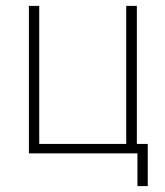

<svg xmlns="http://www.w3.org/2000/svg" viewBox="-20 -520 561 651"><path d="M78 -500H113V-32H408V-500H444V-32H481V111H446V0H78Z"/></svg>

Font: Titillium Web[RUS by Daymarius]
Style: Regular
Weight: 200
Designer: Cyrillization by Daymarius
Foundry: Cyrillization by Daymarius
Version: Version 1.002 September 11, 2018